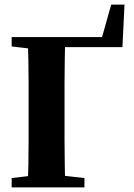

<svg xmlns="http://www.w3.org/2000/svg" viewBox="-20 -819 585 839"><path d="M101 0Q103 -46 104 -98Q105 -150 105 -204Q105 -258 105 -310V-350Q105 -401 105 -454.5Q105 -508 104 -559.5Q103 -611 101 -657H265Q264 -612 263 -560Q262 -508 262 -455Q262 -402 262 -350V-311Q262 -259 262 -205Q262 -151 263 -99Q264 -47 265 0ZM177 -613V-657H474L415 -618L466 -799H524L515 -613ZM31 0V-41L160 -56H215L349 -41V0ZM31 -616V-657H197V-601H160Z"/></svg>

Font: Source Serif 4 36pt
Style: Bold
Weight: 700
Designer: Frank Grießhammer
Foundry: Adobe Systems Incorporated
Version: Version 4.004;hotconv 1.0.116;makeotfexe 2.5.65601